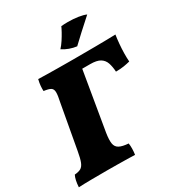

<svg xmlns="http://www.w3.org/2000/svg" viewBox="-210 -1015 1059 1148"><g transform="rotate(-30 319.0 -441.5)"><path d="M-4 3Q-1 -48 13 -75Q40 -77 55.5 -85.5Q71 -94 80.5 -117.5Q90 -141 98 -187L153 -491Q163 -536 162.5 -558Q162 -580 148 -588.5Q134 -597 101 -601Q100 -616 101.5 -635.5Q103 -655 109 -679Q133 -678 169 -677.5Q205 -677 244.5 -676.5Q284 -676 321.5 -676Q359 -676 386 -676Q456 -676 503 -676.5Q550 -677 582.5 -677.5Q615 -678 642 -679Q638 -653 635 -620Q632 -587 631.5 -554.5Q631 -522 633 -498Q614 -493 590 -489Q566 -485 534 -485Q532 -521 523 -547Q514 -573 491 -587Q468 -601 423 -601H368L300 -197Q293 -152 297 -126.5Q301 -101 322 -89.5Q343 -78 385 -75Q388 -59 387.5 -37.5Q387 -16 384 3Q365 2 332 1.5Q299 1 262.5 0.5Q226 0 194 0Q141 0 85.5 0.5Q30 1 -4 3ZM409 -732Q384 -735 359 -744Q334 -753 313 -767Q329 -784 344 -807Q359 -830 370.5 -851Q382 -872 387 -884Q398 -885 409.5 -885.5Q421 -886 432 -886Q470 -886 503 -881Q536 -876 556 -867Q510 -826 472 -791Q434 -756 409 -732Z"/></g></svg>

Font: Vollkorn Black
Style: Italic
Weight: 900
Italic angle: -11°
Designer: Friedrich Althausen
Foundry: Friedrich Althausen
Version: Version 5.000; ttfautohint (v1.8.3)